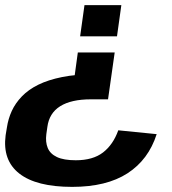

<svg xmlns="http://www.w3.org/2000/svg" viewBox="-27 -560 671 750"><path d="M0 -62Q5 -96 19 -126.5Q33 -157 58.5 -183.5Q84 -210 122.5 -229Q161 -248 215.5 -259Q270 -270 341 -270L258 -216L277 -355H421L395 -172H328Q251 -172 208 -145Q165 -118 158 -64L154 -36Q150 -5 159.5 18Q169 41 195.5 53.5Q222 66 269 66Q336 66 375.5 35.5Q415 5 435 -51L585 -36Q553 64 471 117Q389 170 255 170Q115 170 48.5 118Q-18 66 -5 -32ZM286 -418 303 -540H447L430 -418Z"/></svg>

Font: Pathway Extreme 28pt
Style: Bold Italic
Weight: 700
Italic angle: -8°
Designer: Eduardo Rodriguez Tunni
Foundry: Eduardo Rodriguez Tunni
Version: Version 1.001;gftools[0.9.26]